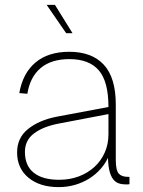

<svg xmlns="http://www.w3.org/2000/svg" viewBox="-20 -754 585 786"><path d="M220 12Q143 12 96.5 -26.5Q50 -65 50 -130Q50 -190 95 -226Q140 -262 211 -276L424 -316Q424 -420 384.5 -466Q345 -512 264 -512Q190 -512 146.5 -475.5Q103 -439 92 -370L59 -373Q73 -454 125 -498Q177 -542 264 -542Q356 -542 405 -489Q454 -436 454 -326V-100Q454 -57 466 -43.5Q478 -30 504 -30H510V0Q505 1 502 1Q499 1 495 1Q479 1 466 -3.5Q453 -8 443.5 -20Q434 -32 428.5 -53Q423 -74 422 -108Q411 -84 391.5 -62Q372 -40 346 -23.5Q320 -7 288 2.5Q256 12 220 12ZM222 -18Q266 -18 303 -32Q340 -46 367 -71Q394 -96 409 -130Q424 -164 424 -204V-287L220 -248Q157 -236 119.5 -208Q82 -180 82 -132Q82 -76 118 -47Q154 -18 222 -18ZM251 -618 171 -734H205L277 -618Z"/></svg>

Font: Geist Thin
Style: Regular
Weight: 400
Designer: Basement.studio, Andrés Briganti, Mateo Zaragoza
Foundry: Basement.studio, Vercel, Andrés Briganti, Guido Ferreyra, Mateo Zaragoza
Version: Version 1.401